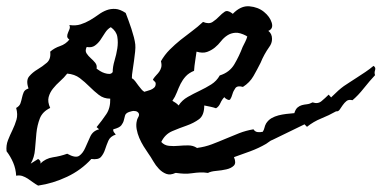

<svg xmlns="http://www.w3.org/2000/svg" viewBox="-50 -536 1204 606"><path d="M1133.8 -298.8Q1117.2 -281.2 1098.6 -257.8Q1080.1 -234.4 1062.5 -219.7Q1050.8 -222.7 1043.9 -217.3Q1037.1 -211.9 1031.7 -204.1Q1026.4 -196.3 1022 -189.9Q1017.6 -183.6 1010.7 -184.6Q988.3 -171.9 963.9 -162.1Q939.5 -152.3 918.9 -135.7L911.1 -143.6L810.5 -94.7Q804.7 -92.8 799.8 -88.9Q794.9 -85 790 -82Q766.6 -68.4 740.2 -58.6Q713.9 -48.8 688.5 -40Q696.3 -21.5 688 -13.2Q679.7 -4.9 664.6 -1.5Q649.4 2 632.3 3.4Q615.2 4.9 606.4 9.8Q593.8 7.8 581.5 8.3Q569.3 8.8 556.6 10.7Q543 12.7 531.2 12.2Q519.5 11.7 505.9 9.8H503.9Q487.3 17.6 474.6 12.7Q461.9 7.8 451.7 -2.9Q441.4 -13.7 433.6 -27.3Q425.8 -41 418 -51.8Q411.1 -61.5 403.3 -74.2Q395.5 -86.9 389.6 -100.6Q383.8 -114.3 381.3 -128.4Q378.9 -142.6 381.8 -154.3Q382.8 -159.2 384.3 -162.1Q385.7 -165 387.7 -168.9Q390.6 -175.8 386.2 -180.7Q381.8 -185.5 375 -185.5Q372.1 -186.5 366.2 -185.1Q360.4 -183.6 357.4 -182.6Q346.7 -178.7 344.7 -171.4Q342.8 -164.1 340.8 -156.2Q338.9 -148.4 333 -140.6Q327.1 -132.8 307.6 -127.9Q306.6 -123 309.6 -118.7Q312.5 -114.3 315.4 -111.3Q297.9 -105.5 292 -91.8Q286.1 -78.1 281.7 -64.5Q277.3 -50.8 269 -41Q260.7 -31.2 238.3 -34.2Q206.1 1 161.6 22Q117.2 43 70.3 49.8Q61.5 44.9 53.7 39.1Q45.9 33.2 37.6 27.8Q29.3 22.5 20.5 19.5Q11.7 16.6 1 18.6Q0 -2.9 -8.3 -22.5Q-16.6 -42 -29.3 -58.6Q-31.2 -77.1 -24.9 -93.3Q-18.6 -109.4 -10.7 -125.5Q-2.9 -141.6 2 -158.2Q6.8 -174.8 1 -195.3Q11.7 -201.2 14.6 -210Q17.6 -218.8 19.5 -228Q21.5 -237.3 24.9 -245.1Q28.3 -252.9 40 -256.8Q31.2 -282.2 42 -294.9Q52.7 -307.6 68.4 -316.9Q84 -326.2 97.7 -337.9Q111.3 -349.6 108.4 -373Q122.1 -384.8 139.6 -390.6Q157.2 -396.5 168.9 -411.1Q162.1 -416 162.1 -421.4Q162.1 -426.8 164.6 -432.6Q167 -438.5 169.4 -444.3Q171.9 -450.2 168.9 -457Q188.5 -454.1 204.1 -459Q219.7 -463.9 233.9 -472.2Q248 -480.5 260.7 -489.7Q273.4 -499 286.6 -503.9Q299.8 -508.8 314.5 -507.8Q329.1 -506.8 346.7 -495.1Q350.6 -484.4 355.5 -471.7Q360.4 -459 364.7 -445.3Q369.1 -431.6 372.6 -418.5Q376 -405.3 377 -395.5Q377.9 -386.7 376.5 -373Q375 -359.4 373 -344.2Q371.1 -329.1 368.7 -314.5Q366.2 -299.8 366.2 -289.1Q372.1 -286.1 377 -279.3Q381.8 -272.5 386.7 -266.1Q391.6 -259.8 396.5 -253.9Q401.4 -248 406.2 -246.1Q407.2 -247.1 413.1 -248.5Q418.9 -250 425.3 -252.4Q431.6 -254.9 436.5 -259.3Q441.4 -263.7 441.4 -271.5Q441.4 -276.4 438 -278.8Q434.6 -281.2 432.6 -285.2Q438.5 -293.9 443.8 -299.3Q449.2 -304.7 453.1 -310.5Q457 -316.4 459 -323.7Q460.9 -331.1 458 -342.8Q469.7 -363.3 485.8 -379.4Q502 -395.5 519.5 -409.7Q537.1 -423.8 555.7 -437.5Q574.2 -451.2 590.8 -466.8Q609.4 -459 621.1 -466.8Q632.8 -474.6 641.6 -483.9Q650.4 -493.2 659.2 -499Q668 -504.9 682.6 -494.1Q682.6 -494.1 684.6 -492.2Q710 -518.6 737.3 -516.1Q764.6 -513.7 783.2 -498.5Q801.8 -483.4 807.6 -464.4Q813.5 -445.3 796.9 -438.5Q808.6 -429.7 808.6 -413.1Q808.6 -399.4 799.8 -387.7Q783.2 -364.3 772.5 -337.9Q761.7 -316.4 750 -295.9Q738.3 -275.4 716.8 -261.7Q699.2 -266.6 692.9 -257.8Q686.5 -249 683.6 -238.8Q680.7 -228.5 676.8 -222.7Q672.9 -216.8 660.2 -226.6Q659.2 -227.5 659.2 -228Q659.2 -228.5 658.2 -229.5Q650.4 -221.7 645.5 -210.4Q640.6 -199.2 631.8 -194.3Q623 -197.3 613.8 -199.2Q604.5 -201.2 594.7 -203.1Q594.7 -171.9 578.1 -159.7Q561.5 -147.5 539.1 -139.6Q516.6 -131.8 493.7 -122.1Q470.7 -112.3 459 -87.9Q468.8 -77.1 483.4 -75.7Q498 -74.2 513.2 -75.7Q528.3 -77.1 543.9 -77.1Q559.6 -77.1 571.3 -69.3L572.3 -68.4L573.2 -69.3Q596.7 -72.3 618.7 -80.6Q640.6 -88.9 662.1 -98.1Q683.6 -107.4 705.1 -115.7Q726.6 -124 750 -127.9Q754.9 -120.1 763.2 -119.1Q771.5 -118.2 779.3 -120.1Q783.2 -126 784.7 -132.8Q786.1 -139.6 790 -146.5Q796.9 -157.2 807.1 -163.1Q817.4 -168.9 829.1 -171.9Q840.8 -174.8 853 -176.3Q865.2 -177.7 877 -178.7H878.9Q882.8 -191.4 889.2 -196.8Q895.5 -202.1 902.8 -204.1Q910.2 -206.1 918.9 -207Q927.7 -208 936.5 -212.9Q953.1 -207 964.8 -216.8Q976.6 -226.6 987.3 -237.3L995.1 -228.5L998 -231.4Q1008.8 -242.2 1017.6 -250Q1026.4 -257.8 1035.2 -264.2Q1043.9 -270.5 1053.7 -276.4Q1063.5 -282.2 1076.2 -291Q1089.8 -299.8 1103 -308.6Q1116.2 -317.4 1128.9 -328.1Q1136.7 -323.2 1133.8 -314.5Q1130.9 -305.7 1133.8 -298.8ZM730.5 -420.9Q729.5 -420.9 729.5 -421.4Q729.5 -421.9 728.5 -421.9Q727.5 -421.9 727.5 -422.9Q707 -433.6 692.9 -432.6Q678.7 -431.6 667.5 -424.3Q656.2 -417 647.5 -405.8Q638.7 -394.5 627.9 -385.7Q617.2 -377 603.5 -372.1Q589.8 -367.2 570.3 -373Q568.4 -357.4 565.9 -342.8Q563.5 -328.1 562.5 -312.5Q545.9 -305.7 536.1 -294.9Q526.4 -284.2 520 -271.5Q513.7 -258.8 508.3 -244.6Q502.9 -230.5 494.1 -217.8Q499 -214.8 504.4 -211.4Q509.8 -208 513.7 -203.1Q524.4 -219.7 542.5 -230Q560.5 -240.2 580.1 -249.5Q599.6 -258.8 616.7 -269.5Q633.8 -280.3 643.6 -297.9Q674.8 -307.6 689.9 -333.5Q705.1 -359.4 715.8 -387.7Q719.7 -395.5 724.1 -404.3Q728.5 -413.1 730.5 -420.9ZM305.7 -308.6Q305.7 -325.2 311.5 -344.7Q317.4 -364.3 320.3 -383.3Q323.2 -402.3 320.3 -419.9Q317.4 -437.5 299.8 -450.2Q289.1 -444.3 281.7 -432.6Q274.4 -420.9 267.1 -410.2Q259.8 -399.4 249.5 -392.1Q239.3 -384.8 223.6 -387.7Q217.8 -376 223.1 -367.7Q228.5 -359.4 236.3 -352.5Q244.1 -345.7 250.5 -337.9Q256.8 -330.1 254.9 -319.3Q258.8 -316.4 265.6 -312Q272.5 -307.6 280.3 -305.2Q288.1 -302.7 294.9 -302.7Q301.8 -302.7 305.7 -308.6ZM297.9 -224.6Q277.3 -224.6 262.2 -236.3Q247.1 -248 232.4 -262.7Q217.8 -277.3 201.7 -289.6Q185.5 -301.8 162.1 -303.7Q152.3 -291 139.6 -279.8Q127 -268.6 117.2 -256.3Q107.4 -244.1 103.5 -229.5Q99.6 -214.8 108.4 -195.3Q84 -183.6 75.7 -162.1Q67.4 -140.6 64.9 -115.7Q62.5 -90.8 60.5 -64.9Q58.6 -39.1 46.9 -19.5L70.3 -34.2Q74.2 -32.2 76.7 -28.3Q79.1 -24.4 77.1 -19.5Q93.8 -36.1 117.2 -39.6Q140.6 -43 162.1 -50.8Q188.5 -36.1 200.2 -44.4Q211.9 -52.7 219.2 -69.8Q226.6 -86.9 234.9 -105Q243.2 -123 262.7 -127.9L254.9 -134.8Q272.5 -156.2 285.6 -175.8Q298.8 -195.3 297.9 -224.6Z"/></svg>

Font: Homemade Apple
Style: Regular
Weight: 400
Designer: Font Diner, Inc
Foundry: Font Diner, Inc
Version: Version 1.000